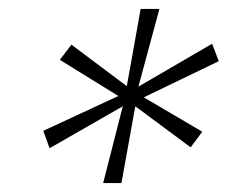

<svg xmlns="http://www.w3.org/2000/svg" viewBox="-20 -708 510 430"><path d="M211 -298 255 -470 91 -376 77 -415 245 -493 114 -574 140 -608 264 -515 295 -688H337L290 -514L455 -610L470 -571L302 -490L433 -413L407 -378L283 -470L252 -298Z"/></svg>

Font: Saira Expanded ExtraLight
Style: Italic
Weight: 250
Width: 7
Italic angle: -12°
Designer: Hector Gatti with collaboration of the Omnibus-Type team
Foundry: Omnibus-Type
Version: Version 1.101